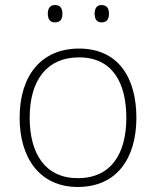

<svg xmlns="http://www.w3.org/2000/svg" viewBox="-20 -733 621 763"><path d="M170 -679C170 -658 178 -644 198 -644C221 -644 228 -658 228 -679C228 -698 221 -713 198 -713C178 -713 170 -698 170 -679ZM356 -679C356 -658 364 -644 383 -644C406 -644 413 -658 413 -679C413 -698 406 -713 383 -713C364 -713 356 -698 356 -679ZM522 -265C522 -423 451 -540 294 -540C146 -540 58 -435 58 -265C58 -104 139 10 289 10C445 10 522 -105 522 -265ZM98 -265C98 -415 167 -505 294 -505C429 -505 482 -401 482 -265C482 -124 423 -25 289 -25C160 -25 98 -122 98 -265Z"/></svg>

Font: Noto Sans Gurmukhi UI ExtraLight
Style: Regular
Weight: 200
Designer: Jelle Bosma - Monotype Design Team
Foundry: Monotype Imaging Inc.
Version: Version 2.004